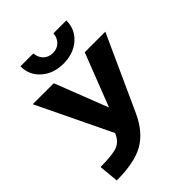

<svg xmlns="http://www.w3.org/2000/svg" viewBox="-266 -1103 1254 1254"><g transform="rotate(-45 361.0 -476.0)"><path d="M149 -962H268Q272 -920 297.5 -896.5Q323 -873 361 -873Q399 -873 424.5 -896.5Q450 -920 454 -962H573Q573 -880 513 -827.5Q453 -775 361 -775Q269 -775 209 -827.5Q149 -880 149 -962ZM67 10 54 -127Q170 -127 213.5 -145.5Q257 -164 278 -217L31 -730H225L367 -365H369L511 -730H701L466 -213Q410 -91 320.5 -40.5Q231 10 67 10Z"/></g></svg>

Font: Mplus 1p ExtraBold
Style: Regular
Weight: 800
Version: Version 1.061